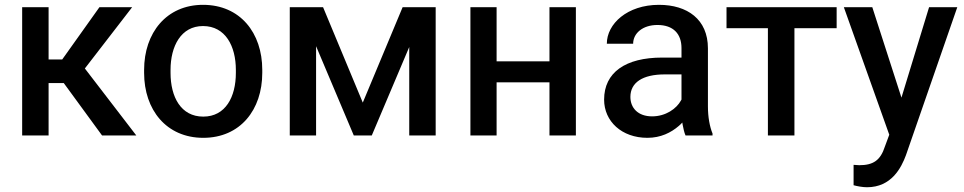

<svg xmlns="http://www.w3.org/2000/svg" viewBox="-20 -558 3971 791"><path d="M180.2 -528.3H71.3V0H180.2V-215.8H242.7L400.4 0H541.5L329.6 -275.9L524.4 -528.3H389.6L236.3 -313H180.2Z M573.7 -257.8C573.7 -105.5 665.5 9.8 817.4 9.8C969.7 9.8 1060.5 -105.5 1060.5 -257.8V-270C1060.5 -422.9 969.2 -538.1 816.4 -538.1C666 -538.1 573.7 -422.9 573.7 -270ZM682.6 -270C682.6 -367.7 725.6 -450.7 816.4 -450.7C908.7 -450.7 951.7 -367.7 951.7 -270V-257.8C951.7 -158.7 909.2 -77.6 817.4 -77.6C725.1 -77.6 682.6 -158.7 682.6 -257.8Z M1474.6 -135.3 1311 -528.3H1173.8V0H1282.2V-367.7L1437.5 0H1511.7L1666 -364.3V0H1774.9V-528.3H1638.7Z M2025.9 -528.3H1918V0H2025.9V-218.8H2243.7V0H2352.5V-528.3H2243.7V-305.2H2025.9Z M2792 -45.9C2795.4 -28.3 2798.8 -12.2 2804.2 0H2915.5V-7.8C2903.8 -36.1 2896.5 -76.2 2896.5 -119.6V-358.9C2896.5 -478.5 2811.5 -538.1 2694.8 -538.1C2564 -538.1 2480 -459.5 2480 -377.9H2588.4C2588.4 -420.9 2627.9 -455.1 2688.5 -455.1C2754.4 -455.1 2787.6 -418 2787.6 -359.9V-320.8H2708C2557.1 -320.8 2468.8 -259.8 2468.8 -147.5C2468.8 -58.1 2541.5 9.8 2647 9.8C2702.1 9.8 2744.6 -11.7 2776.4 -39.1C2781.7 -43.5 2786.6 -48.3 2791 -53.2C2791.5 -50.8 2791.5 -48.3 2792 -45.9ZM2785.2 -143.6C2767.1 -110.4 2722.7 -78.6 2666.5 -78.6C2608.4 -78.6 2577.1 -113.3 2577.1 -158.7C2577.1 -217.8 2627 -251.5 2718.8 -251.5H2787.6V-147.9C2787.1 -146.5 2786.1 -145 2785.2 -143.6Z M3426.8 -528.3H2973.1V-441.9H3143.6V0H3252.9V-441.9H3426.8Z M3573.7 -528.3H3456.5L3643.6 -2.9L3625.5 45.9C3607.4 102.1 3578.1 122.6 3520 122.6C3515.1 122.6 3501 121.1 3496.6 121.1V205.1C3510.7 209 3533.2 213.4 3551.8 213.4C3652.3 213.4 3692.9 133.8 3712.4 81.1L3923.8 -528.3H3807.6L3693.8 -155.8Z"/></svg>

Font: Bert Sans Medium
Style: Regular
Weight: 500
Designer: Christian Robertson (Google), Cristiano Sobral
Foundry: Google, Cristiano Sobral
Version: Version 3.101